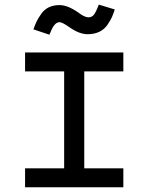

<svg xmlns="http://www.w3.org/2000/svg" viewBox="-20 -791 626 811"><path d="M85.9 -569.3H501V-489.3H335.9V-80.1H501V0H85.9V-80.1H251V-489.3H85.9ZM397.5 -771.5 464.8 -751Q458 -730.5 452.6 -718.3Q447.3 -706.1 434.1 -686.5Q420.9 -667 399.4 -656.7Q377.9 -646.5 349.6 -646.5Q315.4 -646.5 273.4 -675.8Q243.2 -697.3 231.4 -697.3Q209 -697.3 192.4 -652.3Q191.4 -652.3 190.4 -648.4Q189.5 -644.5 188.5 -644.5L121.1 -667Q128.9 -688.5 134.8 -700.7Q140.6 -712.9 153.8 -731.9Q167 -751 186.5 -760.3Q206.1 -769.5 231.4 -769.5Q265.6 -769.5 310.5 -738.3Q336.9 -717.8 353.5 -717.8Q369.1 -717.8 377.9 -730.5Q386.7 -743.2 397.5 -771.5Z"/></svg>

Font: Thabit-Bold
Style: Bold
Weight: 700
Designer: Regenerated by Nadim Shaikli
Foundry: MAK Alagha
Version: 0.01